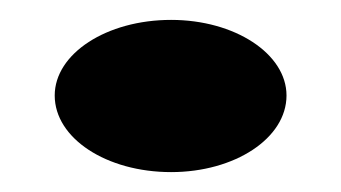

<svg xmlns="http://www.w3.org/2000/svg" viewBox="-20 -162 343 193"><path d="M152 11C216 11 268 -23 268 -66C268 -108 216 -142 152 -142C87 -142 35 -108 35 -66C35 -23 87 11 152 11Z"/></svg>

Font: Coconat
Style: Bold
Weight: 900
Width: 8
Designer: Sara Lavazza
Foundry: Collletttivo
Version: Version 1.000;Glyphs 3.2 (3217)